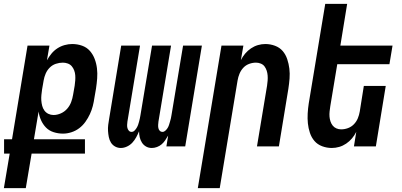

<svg xmlns="http://www.w3.org/2000/svg" viewBox="-53 -755 2073 990"><path d="M-33 215 -3 37H-32V-37H9L89 -520H202L189 -444Q199 -462 212 -478Q225 -494 242.5 -505.5Q260 -517 280 -522.5Q300 -528 319 -528Q346 -528 370 -519.5Q394 -511 410 -493Q426 -475 435 -451.5Q444 -428 447 -402.5Q450 -377 448 -350.5Q446 -324 442 -298L434 -252Q431 -230 425.5 -208.5Q420 -187 410.5 -166.5Q401 -146 387.5 -127Q374 -108 355.5 -94Q337 -80 315 -73Q293 -66 272 -66Q247 -66 223.5 -73.5Q200 -81 184 -97.5Q168 -114 158.5 -135.5Q149 -157 146 -180L122 -37H385V37H110L80 215ZM223 -162Q242 -162 261 -170.5Q280 -179 293.5 -194.5Q307 -210 314 -229Q321 -248 324 -267L332 -313Q334 -327 335 -340.5Q336 -354 335 -367Q334 -380 329.5 -392Q325 -404 317 -413.5Q309 -423 296.5 -427.5Q284 -432 271 -432Q253 -432 235 -426Q217 -420 203.5 -406.5Q190 -393 182.5 -375.5Q175 -358 172 -340L164 -294Q162 -280 160.5 -265.5Q159 -251 160 -237Q161 -223 164.5 -209.5Q168 -196 176 -185Q184 -174 196.5 -168Q209 -162 223 -162Z M570 8Q554 8 540.5 0.5Q527 -7 519 -20Q511 -33 508 -48.5Q505 -64 504 -79.5Q503 -95 505 -111.5Q507 -128 510 -144L572 -520H669L604 -128Q603 -120 602.5 -111.5Q602 -103 604 -95Q606 -87 611.5 -81Q617 -75 625 -75Q634 -75 640.5 -81.5Q647 -88 651.5 -95.5Q656 -103 659 -111Q662 -119 664 -127.5Q666 -136 668 -144Q670 -152 671 -160L731 -520H829L764 -128Q763 -120 762.5 -111.5Q762 -103 763.5 -95Q765 -87 770.5 -81Q776 -75 785 -75Q793 -75 800 -81.5Q807 -88 811.5 -95.5Q816 -103 818.5 -111Q821 -119 823.5 -127.5Q826 -136 828 -144Q830 -152 831 -160L891 -520H988L902 0H805L814 -56Q807 -44 799 -32Q791 -20 780.5 -11Q770 -2 756.5 3Q743 8 730 8Q713 8 700 0.5Q687 -7 679 -19.5Q671 -32 667.5 -47Q664 -62 664 -78Q658 -63 649.5 -47.5Q641 -32 629.5 -19.5Q618 -7 602 0.5Q586 8 570 8Z M967 215 1089 -520H1202L1189 -445Q1198 -463 1211 -478.5Q1224 -494 1241 -505.5Q1258 -517 1277 -522.5Q1296 -528 1315 -528Q1341 -528 1365 -519Q1389 -510 1404.5 -492Q1420 -474 1428 -450Q1436 -426 1439 -401Q1442 -376 1440 -350Q1438 -324 1434 -298L1385 0H1272L1324 -313Q1326 -326 1327 -339.5Q1328 -353 1327 -366Q1326 -379 1322 -391Q1318 -403 1311 -412.5Q1304 -422 1292 -427Q1280 -432 1267 -432Q1249 -432 1231.5 -425.5Q1214 -419 1201.5 -405.5Q1189 -392 1182 -375Q1175 -358 1172 -340L1080 215Z M1658 8Q1632 8 1608 -1Q1584 -10 1568.5 -28Q1553 -46 1545 -70Q1537 -94 1534.5 -119Q1532 -144 1533.5 -170Q1535 -196 1539 -222L1624 -735H1737L1702 -520H1971L1955 -424H1686L1650 -207Q1648 -194 1646.5 -180.5Q1645 -167 1646 -154Q1647 -141 1651 -129Q1655 -117 1662.5 -107.5Q1670 -98 1681.5 -93Q1693 -88 1706 -88Q1724 -88 1741.5 -94.5Q1759 -101 1772 -114.5Q1785 -128 1792 -145Q1799 -162 1802 -180L1823 -312H1936L1885 0H1772L1784 -75Q1775 -57 1762 -41.5Q1749 -26 1732 -14.5Q1715 -3 1696 2.5Q1677 8 1658 8Z"/></svg>

Font: Iosevka Term Curly
Style: Bold Italic
Weight: 700
Italic angle: -9°
Designer: Belleve Invis
Foundry: Belleve Invis
Version: Version 32.3.0